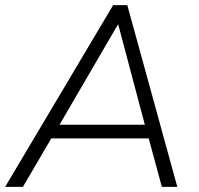

<svg xmlns="http://www.w3.org/2000/svg" viewBox="-31 -725 773 745"><path d="M-11 0 408 -705H463L657 0H597L546 -188H168L58 0ZM426 -629 200 -241H531L428 -629Z"/></svg>

Font: Nunito Sans Light
Style: Italic
Weight: 300
Italic angle: -9°
Designer: Vernon Adams
Foundry: Vernon Adams
Version: Version 3.006; ttfautohint (v1.8.3)